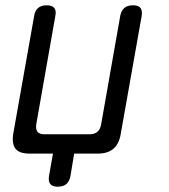

<svg xmlns="http://www.w3.org/2000/svg" viewBox="-20 -580 640 725"><path d="M165 85 180 0H91Q53 0 38.5 -18.5Q24 -37 30 -75L109 -520Q112 -540 124 -550Q136 -560 156 -560Q177 -560 185 -550Q193 -540 189 -520L117 -111Q114 -92 121.5 -82.5Q129 -73 147 -73H318Q337 -73 348 -82.5Q359 -92 362 -111L434 -520Q438 -540 449.5 -550Q461 -560 482 -560Q503 -560 510.5 -550Q518 -540 515 -520L436 -75Q430 -37 408.5 -18.5Q387 0 349 0H260L246 85Q242 105 230.5 115Q219 125 198 125Q178 125 170 115Q162 105 165 85Z"/></svg>

Font: Maple Mono Light
Style: Italic
Weight: 300
Italic angle: -10°
Monospace: yes
Designer: subframe7536
Version: Version 7.000